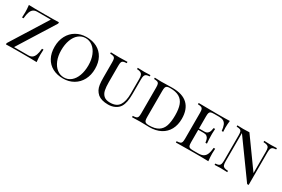

<svg xmlns="http://www.w3.org/2000/svg" viewBox="75 -1582 3753 2557"><g transform="rotate(30 1951.5 -304.0)"><path d="M162.6 -22.9H382.3Q417.5 -22.9 440.4 -38.8Q463.4 -54.7 477.3 -91.3Q491.2 -127.9 496.6 -189.9H519.5Q516.6 -158.7 516.6 -107.9Q516.6 -60.1 523.4 0Q452.6 -2.9 284.7 -2.9Q124.5 -2.9 51.3 0V-20L404.3 -585H194.3Q159.7 -585 136.5 -569.1Q113.3 -553.2 99.6 -516.6Q85.9 -480 80.6 -418H57.6Q60.5 -449.7 60.5 -500Q60.5 -547.9 53.7 -607.9Q124.5 -605 292.5 -605Q445.3 -605 515.6 -607.9V-587.9Z M1242.7 -310.1Q1242.7 -214.4 1203.4 -140.9Q1164.1 -67.4 1094 -26.6Q1023.9 14.2 934.6 14.2Q842.3 14.2 773.2 -22.7Q704.1 -59.6 666 -129.9Q627.9 -200.2 627.9 -297.9Q627.9 -393.6 667.2 -467.3Q706.5 -541 776.4 -581.5Q846.2 -622.1 935.5 -622.1Q1027.8 -622.1 1097.2 -585.2Q1166.5 -548.3 1204.6 -478Q1242.7 -407.7 1242.7 -310.1ZM727.5 -301.8Q727.5 -212.9 755.6 -145Q783.7 -77.1 831.8 -40.5Q879.9 -3.9 938.5 -3.9Q999.5 -3.9 1045.9 -42.2Q1092.3 -80.6 1117.4 -149.2Q1142.6 -217.8 1142.6 -306.2Q1142.6 -395 1114.5 -462.9Q1086.4 -530.8 1038.3 -567.4Q990.2 -604 931.6 -604Q870.6 -604 824.2 -565.7Q777.8 -527.3 752.7 -458.7Q727.5 -390.1 727.5 -301.8Z M1841.8 -492.2V-271Q1841.8 -202.1 1832.5 -153.6Q1823.2 -105 1801.3 -68.8Q1777.3 -30.8 1731.4 -8.3Q1685.5 14.2 1627.9 14.2Q1525.4 14.2 1470.2 -29.8Q1440.4 -56.6 1424.6 -86.7Q1408.7 -116.7 1402.3 -158.9Q1396 -201.2 1396 -268.1V-502Q1396 -539.6 1389.9 -556.6Q1383.8 -573.7 1367.4 -580.1Q1351.1 -586.4 1314.9 -587.9V-607.9Q1357.4 -605 1442.9 -605Q1523.4 -605 1569.8 -607.9V-587.9Q1533.7 -586.4 1517.6 -580.1Q1501.5 -573.7 1495.4 -556.6Q1489.3 -539.6 1489.3 -502V-251Q1489.3 -176.8 1499.3 -128.4Q1509.3 -80.1 1541.7 -50.5Q1574.2 -21 1637.2 -21Q1737.8 -21 1778.3 -83.7Q1818.8 -146.5 1818.8 -259.8V-492.2Q1818.8 -528.8 1810.3 -548.8Q1801.8 -568.8 1782.5 -577.6Q1763.2 -586.4 1728 -587.9V-607.9Q1763.7 -605 1830.1 -605Q1890.1 -605 1922.9 -607.9V-587.9Q1888.2 -586.4 1871.3 -577.9Q1854.5 -569.3 1848.1 -549.8Q1841.8 -530.3 1841.8 -492.2Z M2576.2 -312Q2576.2 -217.8 2538.3 -147.5Q2500.5 -77.1 2428.2 -38.6Q2356 0 2254.4 0Q2231 0 2195.8 -1.5Q2112.3 -2.9 2114.3 -2.9Q2032.2 -2.9 1990.2 0V-20Q2026.4 -21.5 2042.7 -27.8Q2059.1 -34.2 2065.2 -51.3Q2071.3 -68.4 2071.3 -106V-502Q2071.3 -540 2065.2 -557.1Q2059.1 -574.2 2043 -580.3Q2026.9 -586.4 1990.2 -587.9V-607.9Q2043.9 -604.5 2087.9 -604.5L2112.3 -605L2153.3 -606Q2231.4 -607.9 2263.2 -607.9Q2419.4 -607.9 2497.8 -532.5Q2576.2 -457 2576.2 -312ZM2164.1 -503.9V-104Q2164.1 -67.9 2169.9 -50Q2175.8 -32.2 2191.7 -25.1Q2207.5 -18.1 2239.3 -18.1Q2330.1 -18.1 2382.1 -50.8Q2434.1 -83.5 2455.1 -146.2Q2476.1 -209 2476.1 -308.1Q2476.1 -405.3 2453.4 -466.8Q2430.7 -528.3 2378.4 -559.1Q2326.2 -589.8 2238.3 -589.8Q2207 -589.8 2191.4 -582.8Q2175.8 -575.7 2169.9 -557.9Q2164.1 -540 2164.1 -503.9Z M3163.6 0Q3098.6 -2.9 2944.3 -2.9Q2759.8 -2.9 2664.6 0V-20Q2700.7 -21.5 2717 -27.8Q2733.4 -34.2 2739.5 -51.3Q2745.6 -68.4 2745.6 -106V-502Q2745.6 -539.6 2739.5 -556.6Q2733.4 -573.7 2717 -580.1Q2700.7 -586.4 2664.6 -587.9V-607.9Q2759.8 -605 2944.3 -605Q3084.5 -605 3143.6 -607.9Q3136.7 -547.9 3136.7 -500Q3136.7 -460.9 3139.6 -438H3116.7Q3111.3 -493.7 3097.9 -525.4Q3084.5 -557.1 3059.3 -571Q3034.2 -585 2992.7 -585H2919.4Q2883.3 -585 2866.9 -579.3Q2850.6 -573.7 2844.5 -556.6Q2838.4 -539.6 2838.4 -502V-315.9H2921.4Q2953.1 -315.9 2970.5 -332.3Q2987.8 -348.6 2993.7 -368.4Q2999.5 -388.2 3004.4 -418H3027.3Q3023.9 -378.9 3023.9 -343.8L3024.4 -306.2Q3024.4 -266.1 3030.8 -193.8H3007.3Q3003.4 -224.6 2996.3 -246.1Q2989.3 -267.6 2971.4 -281.7Q2953.6 -295.9 2921.4 -295.9H2838.4V-106Q2838.4 -68.4 2844.5 -51.5Q2850.6 -34.7 2866.9 -28.8Q2883.3 -22.9 2919.4 -22.9H2992.7Q3042 -22.9 3071.3 -38.8Q3100.6 -54.7 3115.7 -90.6Q3130.9 -126.5 3136.7 -189.9H3159.7Q3156.7 -163.1 3156.7 -118.2Q3156.7 -65.4 3163.6 0Z M3786.6 -492.2V4.9H3763.7L3363.8 -548.8V-116.2Q3363.8 -77.6 3370.6 -58.1Q3377.4 -38.6 3396.2 -30Q3415 -21.5 3454.6 -20V0Q3418.9 -2.9 3352.5 -2.9Q3293 -2.9 3259.8 0V-20Q3294.4 -21.5 3311.3 -30Q3328.1 -38.6 3334.5 -58.1Q3340.8 -77.6 3340.8 -116.2V-502Q3340.8 -539.6 3334.7 -556.6Q3328.6 -573.7 3312.3 -580.1Q3295.9 -586.4 3259.8 -587.9V-607.9Q3292.5 -605 3352.5 -605Q3407.7 -605 3444.8 -607.9L3763.7 -164.1V-492.2Q3763.7 -530.8 3757.1 -550Q3750.5 -569.3 3731.4 -577.9Q3712.4 -586.4 3672.9 -587.9V-607.9Q3708.5 -605 3774.9 -605Q3835 -605 3867.7 -607.9V-587.9Q3833 -586.4 3816.2 -577.9Q3799.3 -569.3 3793 -549.8Q3786.6 -530.3 3786.6 -492.2Z"/></g></svg>

Font: TypoPRO Playfair Display SC
Style: Regular
Weight: 400
Designer: Claus Eggers Sørensen
Foundry: Claus Eggers Sørensen
Version: Version 1.004;PS 001.004;hotconv 1.0.70;makeotf.lib2.5.58329